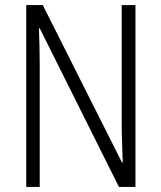

<svg xmlns="http://www.w3.org/2000/svg" viewBox="-20 -734 634 754"><path d="M512 0H447L136 -623H133Q134 -590 135 -555Q136 -520 136 -480V0H83V-714H148L459 -96H462Q461 -132 459.5 -172Q458 -212 458 -242V-714H512Z"/></svg>

Font: Noto Sans Khmer UI Condensed Light
Style: Regular
Weight: 300
Width: 3
Designer: Danh Hong and the Monotype Design Team
Foundry: Monotype Imaging Inc.
Version: Version 2.002; ttfautohint (v1.8.4.7-5d5b)